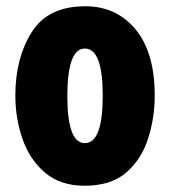

<svg xmlns="http://www.w3.org/2000/svg" viewBox="-20 -583 546 613"><path d="M252 -563Q133 -563 81 -480Q29 -397 29 -278Q29 -205 52 -139Q75 -73 124 -31.5Q173 10 250 10Q335 10 383.5 -32.5Q432 -75 453 -141Q474 -207 474 -278Q474 -415 413 -489Q352 -563 252 -563ZM251 -428Q308 -428 308 -278Q308 -126 251 -126Q195 -126 195 -276Q195 -428 251 -428Z"/></svg>

Font: Noto Sans Display Condensed Black
Style: Regular
Weight: 900
Width: 3
Designer: Monotype Design team
Foundry: Monotype Imaging Inc.
Version: 1.000